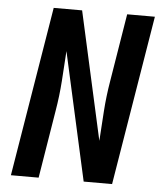

<svg xmlns="http://www.w3.org/2000/svg" viewBox="-53 -781 705 828"><g transform="rotate(5 300.0 -367.5)"><path d="M25 0 146 -735H269L392 -181Q396 -246 400.5 -311Q405 -376 416 -441L464 -735H584L463 0H340L217 -554Q213 -489 208.5 -424Q204 -359 193 -294L145 0Z"/></g></svg>

Font: Iosevka SS04 Extended Oblique
Style: Bold
Weight: 700
Width: 7
Italic angle: -9°
Monospace: yes
Designer: Belleve Invis
Foundry: Belleve Invis
Version: Version 19.0.0; ttfautohint (v1.8.4)